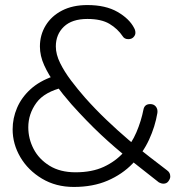

<svg xmlns="http://www.w3.org/2000/svg" viewBox="-20 -730 719 760"><path d="M272 10Q201 10 146 -23Q91 -56 60.5 -108Q30 -160 30 -218Q30 -262 47.5 -303Q65 -344 100.5 -376.5Q136 -409 191 -428L234 -385Q156 -367 124 -323Q92 -279 92 -226Q92 -181 113 -140.5Q134 -100 176 -74Q218 -48 279 -48Q344 -48 390.5 -69.5Q437 -91 469 -126.5Q501 -162 520 -206.5Q539 -251 548 -297Q550 -307 556.5 -312.5Q563 -318 575 -318Q589 -318 597 -308Q605 -298 603 -283Q594 -229 570 -177Q546 -125 505 -82.5Q464 -40 406 -15Q348 10 272 10ZM627 -3Q622 -3 617.5 -4.5Q613 -6 609 -8Q548 -56 491.5 -100.5Q435 -145 379.5 -197Q324 -249 263 -317Q228 -357 200 -395.5Q172 -434 155 -471.5Q138 -509 138 -546Q138 -592 161 -629.5Q184 -667 226 -688.5Q268 -710 326 -710Q398 -710 445 -683Q492 -656 511 -619Q512 -618 514 -612.5Q516 -607 516 -600Q516 -591 508.5 -583Q501 -575 488 -575Q480 -575 474.5 -578Q469 -581 466 -586Q446 -616 413.5 -635.5Q381 -655 326 -655Q265 -655 233 -624.5Q201 -594 201 -546Q201 -515 218 -480.5Q235 -446 261.5 -411Q288 -376 317 -343Q357 -298 401.5 -255.5Q446 -213 489.5 -176Q533 -139 572 -109Q611 -79 641 -56Q648 -51 651 -45Q654 -39 654 -31Q654 -23 647 -13Q640 -3 627 -3Z"/></svg>

Font: Quicksand Light
Style: Regular
Weight: 400
Version: Version 3.004